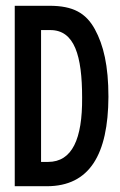

<svg xmlns="http://www.w3.org/2000/svg" viewBox="-20 -643 415 664"><path d="M31 1H142C290 1 354 -109 355 -308C355 -416 338 -487 308 -542C277 -598 233 -623 151 -623H31ZM122 -83V-539H154C238 -539 264 -450 264 -305C265 -163 230 -83 146 -83Z"/></svg>

Font: Inconsolata Condensed
Style: Bold
Weight: 700
Width: 3
Monospace: yes
Designer: Raph Levien, Cyreal, Brenton Simpson
Foundry: Raph Levien, Cyreal, Google
Version: Version 3.100